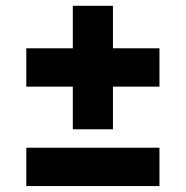

<svg xmlns="http://www.w3.org/2000/svg" viewBox="-20 -626 625 646"><path d="M225 -191V-334.5H68.5V-463.5H225V-606.5H360V-463.5H516.5V-334.5H360V-191ZM68.5 0V-129H516.5V0Z"/></svg>

Font: Encode Sans Expanded Expanded
Style: Bold
Weight: 700
Width: 7
Designer: Multiple Designers
Foundry: Impallari Type
Version: Version 3.000; ttfautohint (v1.8.3) -l 8 -r 50 -G 200 -x 14 